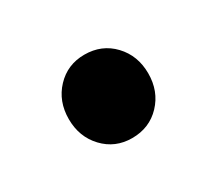

<svg xmlns="http://www.w3.org/2000/svg" viewBox="-54 -274 432 383"><g transform="rotate(-30 162.5 -82.0)"><path d="M162 14Q123 14 97 -13.5Q71 -41 71 -82Q71 -123 97 -150.5Q123 -178 162 -178Q202 -178 228 -150.5Q254 -123 254 -82Q254 -41 228 -13.5Q202 14 162 14Z"/></g></svg>

Font: SpoqaHanSansJP-Bold
Style: Regular
Weight: 700
Designer: [Source Han Sans]
Ryoko NISHIZUKA  (kana & ideographs); Paul D. Hunt (Latin, Greek & Cyrillic); Wenlong ZHANG  (bopomofo
Foundry: Spoqa (http://bi.spoqa.com)
Version: Version 1.002.20150607